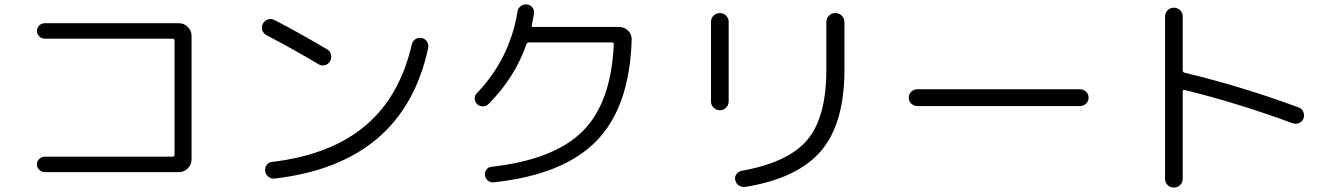

<svg xmlns="http://www.w3.org/2000/svg" viewBox="-20 -802 6040 869"><path d="M761 -93Q770 -93 770 -102V-618Q770 -627 761 -627H182Q168 -627 157.5 -637.5Q147 -648 147 -662Q147 -676 157.5 -686.5Q168 -697 182 -697H790Q813 -697 830 -680Q847 -663 847 -640V-80Q847 -57 830 -40Q813 -23 790 -23H182Q168 -23 157.5 -33.5Q147 -44 147 -58Q147 -72 157.5 -82.5Q168 -93 182 -93Z M1186 -643Q1172 -650 1167 -665.5Q1162 -681 1170 -695Q1177 -709 1193 -714Q1209 -719 1223 -711Q1335 -653 1460 -579Q1474 -571 1478 -555Q1482 -539 1474 -525Q1466 -511 1451 -507Q1436 -503 1422 -511Q1310 -578 1186 -643ZM1888 -630Q1904 -627 1912.5 -614Q1921 -601 1918 -585Q1806 -62 1224 6Q1208 8 1195 -2Q1182 -12 1180 -28Q1178 -43 1187 -55.5Q1196 -68 1211 -69Q1477 -101 1633.5 -233Q1790 -365 1844 -602Q1848 -617 1860.5 -625Q1873 -633 1888 -630Z M2192 -332Q2182 -321 2166 -320.5Q2150 -320 2139 -331Q2129 -341 2128.5 -355.5Q2128 -370 2138 -380Q2287 -535 2322 -748Q2324 -764 2336 -773.5Q2348 -783 2364 -782Q2379 -781 2389 -769Q2399 -757 2397 -742Q2392 -711 2387 -688Q2385 -680 2394 -680H2783Q2806 -680 2823 -663Q2840 -646 2839 -623Q2830 -319 2680.5 -165Q2531 -11 2216 23Q2201 25 2189 16Q2177 7 2175 -8Q2173 -22 2181.5 -34Q2190 -46 2204 -47Q2487 -79 2616.5 -207.5Q2746 -336 2758 -601Q2758 -610 2750 -610H2374Q2366 -610 2363 -603Q2311 -452 2192 -332Z M3354 44Q3338 46 3325 38Q3312 30 3308 14Q3304 -1 3313 -13.5Q3322 -26 3337 -29Q3549 -67 3634.5 -169.5Q3720 -272 3720 -485V-702Q3720 -719 3732 -731Q3744 -743 3761 -743Q3778 -743 3790 -731Q3802 -719 3802 -702V-487Q3802 -244 3696.5 -119.5Q3591 5 3354 44ZM3198 -343V-703Q3198 -720 3210 -731.5Q3222 -743 3238 -743Q3254 -743 3266 -731.5Q3278 -720 3278 -703V-343Q3278 -326 3266 -314.5Q3254 -303 3238 -303Q3222 -303 3210 -314.5Q3198 -326 3198 -343Z M4132 -322Q4116 -322 4104.5 -333Q4093 -344 4093 -360Q4093 -376 4104.5 -387Q4116 -398 4132 -398H4868Q4884 -398 4895.5 -387Q4907 -376 4907 -360Q4907 -344 4895.5 -333Q4884 -322 4868 -322Z M5253 7V-727Q5253 -744 5264.5 -755.5Q5276 -767 5293 -767Q5310 -767 5321.5 -755.5Q5333 -744 5333 -727V-484Q5333 -475 5341 -473Q5597 -412 5857 -316Q5872 -311 5878.5 -296.5Q5885 -282 5880 -267Q5875 -252 5860.5 -245.5Q5846 -239 5831 -244Q5581 -336 5341 -395Q5333 -397 5333 -388V7Q5333 24 5321.5 35.5Q5310 47 5293 47Q5276 47 5264.5 35.5Q5253 24 5253 7Z"/></svg>

Font: Rounded Mplus 1c
Style: Regular
Weight: 400
Version: Version 1.059.20150529